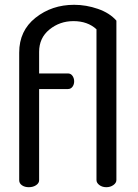

<svg xmlns="http://www.w3.org/2000/svg" viewBox="-20 -780 573 800"><path d="M382 -30V-658Q345 -692 286 -692Q229 -692 186 -657Q143 -622 143 -564V-474H263Q275 -474 282 -464Q289 -454 289 -441Q289 -428 282 -418.5Q275 -409 263 -409H143V-29Q143 -17 130.5 -8.5Q118 0 100 0Q83 0 71.5 -8Q60 -16 60 -29V-561Q60 -652 128 -706Q196 -760 289 -760Q339 -760 388 -743Q437 -726 465 -694V-30Q465 -18 452.5 -9Q440 0 423 0Q406 0 394 -9Q382 -18 382 -30Z"/></svg>

Font: Dosis
Style: Medium
Weight: 500
Designer: Edgar Tolentino, Pablo Impallari, Igino Marini
Foundry: Edgar Tolentino, Pablo Impallari, Igino Marini
Version: Version 1.007